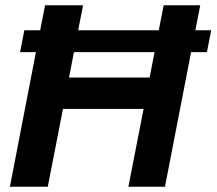

<svg xmlns="http://www.w3.org/2000/svg" viewBox="-20 -708 821 728"><path d="M218.8 -294.9 161.1 0H17.6L116.2 -510.3H56.2L72.3 -593.3H132.3L150.9 -688H294.9L276.4 -593.3H582L600.6 -688H739.3L720.7 -593.3H780.8L764.6 -510.3H704.6L605.5 0H466.8L524.4 -294.9ZM241.7 -414.1H547.4L565.9 -510.3H260.3Z"/></svg>

Font: Arimo
Style: Bold Italic
Weight: 700
Italic angle: -12°
Designer: Steve Matteson
Foundry: Monotype Imaging Inc.
Version: Version 1.33